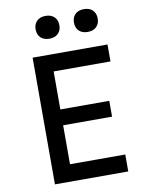

<svg xmlns="http://www.w3.org/2000/svg" viewBox="-108 -1118 917 1194"><g transform="rotate(-10 350.0 -521.0)"><path d="M140 0V-800H613V-693H254V-453H563V-353H254V-107H603V0ZM264 -898Q229 -898 209 -917.5Q189 -937 189 -970Q189 -1003 209 -1022.5Q229 -1042 264 -1042Q299 -1042 319 -1022.5Q339 -1003 339 -970Q339 -937 319 -917.5Q299 -898 264 -898ZM506 -898Q471 -898 451 -917.5Q431 -937 431 -970Q431 -1003 451 -1022.5Q471 -1042 506 -1042Q541 -1042 561 -1022.5Q581 -1003 581 -970Q581 -937 561 -917.5Q541 -898 506 -898Z"/></g></svg>

Font: Martian Mono
Style: Regular
Weight: 400
Monospace: yes
Designer: Roman Shamin
Foundry: Evil Martians
Version: Version 1.000; ttfautohint (v1.8.4.7-5d5b)